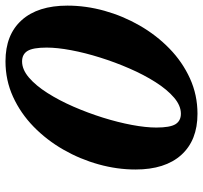

<svg xmlns="http://www.w3.org/2000/svg" viewBox="-40 -685 740 700"><g transform="rotate(-90 330.0 -335.0)"><path d="M456.5 -685Q553.5 -685 606.5 -626Q659.5 -567 659.5 -459Q659.5 -392 640.8 -324.5Q622 -257 587 -196Q552 -135 503.2 -87.5Q454.5 -40 394.2 -12.5Q334 15 265 15Q168.5 15 115.2 -44Q62 -103 62 -211Q62 -278 80.8 -345.5Q99.5 -413 134.5 -474Q169.5 -535 218.2 -582.5Q267 -630 327.2 -657.5Q387.5 -685 456.5 -685ZM215 -135Q215 -85 227.2 -65.2Q239.5 -45.5 265.5 -45.5Q295 -45.5 324.2 -70.5Q353.5 -95.5 380.5 -138Q407.5 -180.5 430.2 -232.8Q453 -285 470.2 -340Q487.5 -395 497 -445.8Q506.5 -496.5 506.5 -535Q506.5 -585 494.2 -604.8Q482 -624.5 456 -624.5Q426.5 -624.5 397.2 -599.5Q368 -574.5 341 -532Q314 -489.5 291.2 -437.2Q268.5 -385 251.2 -330Q234 -275 224.5 -224.2Q215 -173.5 215 -135Z"/></g></svg>

Font: Newsreader 16pt ExtraBold
Style: Italic
Weight: 800
Italic angle: -17°
Designer: Hugues Gentile
Foundry: Production Type
Version: Version 1.003; ttfautohint (v1.8.3)